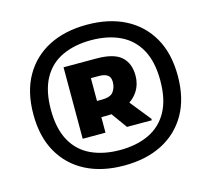

<svg xmlns="http://www.w3.org/2000/svg" viewBox="-110 -869 1079 1017"><g transform="rotate(-15 430.0 -360.0)"><path d="M450 26Q329 26 240.5 -19.5Q152 -65 103 -151Q54 -237 54 -360Q54 -483 103 -569Q152 -655 240.5 -700.5Q329 -746 450 -746Q571 -746 659.5 -700.5Q748 -655 797 -569Q846 -483 846 -360Q846 -237 797 -151Q748 -65 659.5 -19.5Q571 26 450 26ZM273 -168V-472V-560H398V-168ZM516 -168 405 -322 519 -342 652 -176V-168ZM450 -59Q541 -59 608.5 -91Q676 -123 713 -189.5Q750 -256 750 -360Q750 -464 713 -530.5Q676 -597 608.5 -629Q541 -661 450 -661Q360 -661 292 -629.5Q224 -598 187 -531Q150 -464 150 -360Q150 -256 187 -189Q224 -122 292 -90.5Q360 -59 450 -59ZM349 -253V-342H426Q472 -342 488.5 -364.5Q505 -387 505 -418Q505 -445 488.5 -456Q472 -467 443 -467H349V-560H453Q548 -560 589 -523.5Q630 -487 630 -419Q630 -372 606 -334.5Q582 -297 537 -275Q492 -253 429 -253Z"/></g></svg>

Font: Kufam ExtraBold
Style: Italic
Weight: 800
Italic angle: -11°
Designer: Artur Schmal
Foundry: Original Type
Version: Version 1.301; ttfautohint (v1.8.3)